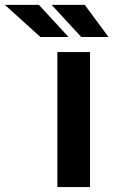

<svg xmlns="http://www.w3.org/2000/svg" viewBox="-164 -756 459 776"><path d="M199.9 -545.5V0H67.8V-545.5ZM112.9 -606.5H-0.7L-144.2 -736.2H-6.7ZM274.5 -606.5H164.4L44.7 -736.2H178.6Z"/></svg>

Font: Interface
Style: Bold
Weight: 700
Designer: Rasmus Andersson
Foundry: rsms
Version: Version 1.8